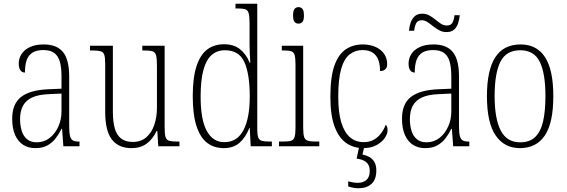

<svg xmlns="http://www.w3.org/2000/svg" viewBox="-20 -780 3022 1024"><path d="M168 10Q132 10 104.5 -7Q77 -24 61 -59Q45 -94 45 -147Q45 -226 92.5 -263Q140 -300 239 -304L308 -307V-371Q308 -419 299.5 -450Q291 -481 270 -497Q249 -513 211 -513Q175 -513 153.5 -499.5Q132 -486 122.5 -460Q113 -434 113 -393Q97 -393 88.5 -405.5Q80 -418 80 -441Q80 -469 95 -492Q110 -515 139.5 -529Q169 -543 213 -543Q283 -543 316 -502.5Q349 -462 349 -372V-107Q349 -72 353.5 -54.5Q358 -37 369 -31Q380 -25 401 -25H404V0H318L311 -93H308Q295 -66 277 -42.5Q259 -19 233 -4.5Q207 10 168 10ZM175 -21Q215 -21 244.5 -44Q274 -67 291 -104.5Q308 -142 308 -186V-281L243 -278Q185 -276 151 -260Q117 -244 102 -215Q87 -186 87 -145Q87 -110 96 -81.5Q105 -53 125 -37Q145 -21 175 -21Z M680 10Q613 10 577 -35.5Q541 -81 541 -184V-439Q541 -473 536 -488Q531 -503 515.5 -507Q500 -511 469 -511H460V-536H582V-184Q582 -132 592 -96Q602 -60 625.5 -41.5Q649 -23 688 -23Q732 -23 760.5 -48Q789 -73 803 -114.5Q817 -156 817 -205V-429Q817 -467 812.5 -484.5Q808 -502 793 -506.5Q778 -511 746 -511H739V-536H858V-101Q858 -65 863 -49Q868 -33 883 -29Q898 -25 927 -25H937V0H824L819 -81H815Q796 -40 763.5 -15Q731 10 680 10Z M1174 10Q1122 10 1085 -18Q1048 -46 1028 -107.5Q1008 -169 1008 -267Q1008 -366 1028 -427Q1048 -488 1085 -516Q1122 -544 1175 -544Q1227 -544 1260 -517.5Q1293 -491 1311 -447H1315Q1313 -471 1312 -497Q1311 -523 1311 -548V-656Q1311 -693 1306 -710Q1301 -727 1287 -731Q1273 -735 1246 -735H1236V-760H1352V-93Q1352 -62 1357 -47.5Q1362 -33 1376.5 -29Q1391 -25 1419 -25H1430V0H1317L1312 -98H1310Q1291 -49 1258.5 -19.5Q1226 10 1174 10ZM1177 -22Q1245 -22 1278.5 -86Q1312 -150 1312 -265Q1312 -385 1283.5 -448.5Q1255 -512 1180 -512Q1137 -512 1108 -486Q1079 -460 1064.5 -405.5Q1050 -351 1050 -265Q1050 -140 1083.5 -80.5Q1117 -21 1177 -22Z M1468 0V-25H1487Q1517 -25 1531.5 -29Q1546 -33 1551 -49Q1556 -65 1556 -98V-435Q1556 -470 1551.5 -486Q1547 -502 1533.5 -506.5Q1520 -511 1493 -511H1483V-536H1597V-99Q1597 -65 1602 -49.5Q1607 -34 1622 -29.5Q1637 -25 1666 -25H1683V0ZM1572 -654Q1559 -654 1551 -663Q1543 -672 1543 -698Q1543 -723 1551 -732.5Q1559 -742 1572 -742Q1585 -742 1593 -732.5Q1601 -723 1601 -698Q1601 -672 1593 -663Q1585 -654 1572 -654Z M1916 10Q1867 10 1827.5 -16.5Q1788 -43 1765 -103.5Q1742 -164 1742 -263Q1742 -371 1764 -431.5Q1786 -492 1825 -517.5Q1864 -543 1914 -543Q1955 -543 1984.5 -529Q2014 -515 2029.5 -491.5Q2045 -468 2045 -438Q2045 -425 2040 -417Q2035 -409 2027 -405Q2019 -401 2007 -401Q2007 -435 1998 -460Q1989 -485 1968 -499Q1947 -513 1913 -513Q1875 -513 1845.5 -490.5Q1816 -468 1800 -414Q1784 -360 1784 -264Q1784 -181 1800 -127.5Q1816 -74 1846.5 -48Q1877 -22 1919 -22Q1952 -22 1975 -35.5Q1998 -49 2013.5 -70.5Q2029 -92 2037 -114Q2042 -110 2044.5 -103Q2047 -96 2047 -85Q2047 -66 2032 -44Q2017 -22 1988 -6Q1959 10 1916 10ZM1892 224Q1879 224 1865 221.5Q1851 219 1837 214V187Q1851 191 1864 193Q1877 195 1888 195Q1917 195 1934.5 179.5Q1952 164 1952 131Q1952 101 1934 85.5Q1916 70 1882 66L1898 -9H1926L1913 44Q1933 48 1950 57.5Q1967 67 1977 84.5Q1987 102 1987 129Q1987 177 1961.5 200.5Q1936 224 1892 224Z M2247 10Q2211 10 2183.5 -7Q2156 -24 2140 -59Q2124 -94 2124 -147Q2124 -226 2171.5 -263Q2219 -300 2318 -304L2387 -307V-371Q2387 -419 2378.5 -450Q2370 -481 2349 -497Q2328 -513 2290 -513Q2254 -513 2232.5 -499.5Q2211 -486 2201.5 -460Q2192 -434 2192 -393Q2176 -393 2167.5 -405.5Q2159 -418 2159 -441Q2159 -469 2174 -492Q2189 -515 2218.5 -529Q2248 -543 2292 -543Q2362 -543 2395 -502.5Q2428 -462 2428 -372V-107Q2428 -72 2432.5 -54.5Q2437 -37 2448 -31Q2459 -25 2480 -25H2483V0H2397L2390 -93H2387Q2374 -66 2356 -42.5Q2338 -19 2312 -4.5Q2286 10 2247 10ZM2254 -21Q2294 -21 2323.5 -44Q2353 -67 2370 -104.5Q2387 -142 2387 -186V-281L2322 -278Q2264 -276 2230 -260Q2196 -244 2181 -215Q2166 -186 2166 -145Q2166 -110 2175 -81.5Q2184 -53 2204 -37Q2224 -21 2254 -21ZM2361 -609Q2340 -609 2322.5 -618.5Q2305 -628 2289.5 -640.5Q2274 -653 2259.5 -662.5Q2245 -672 2230 -672Q2207 -672 2199 -655Q2191 -638 2189 -616H2161Q2163 -637 2169.5 -657.5Q2176 -678 2191 -692.5Q2206 -707 2232 -707Q2253 -707 2270 -697.5Q2287 -688 2302 -675.5Q2317 -663 2331.5 -653.5Q2346 -644 2363 -644Q2386 -644 2394 -661Q2402 -678 2404 -699H2432Q2430 -677 2423.5 -656.5Q2417 -636 2402.5 -622.5Q2388 -609 2361 -609Z M2753 10Q2670 10 2623.5 -57.5Q2577 -125 2577 -267Q2577 -406 2621.5 -474.5Q2666 -543 2756 -543Q2843 -543 2887 -475Q2931 -407 2931 -267Q2931 -124 2885.5 -57Q2840 10 2753 10ZM2754 -21Q2805 -21 2834.5 -49.5Q2864 -78 2876.5 -133Q2889 -188 2889 -267Q2889 -390 2858.5 -451Q2828 -512 2755 -512Q2680 -512 2649 -451Q2618 -390 2618 -267Q2618 -147 2650.5 -84Q2683 -21 2754 -21Z"/></svg>

Font: Noto Serif Khmer Condensed ExtraLight
Style: Regular
Weight: 250
Width: 3
Designer: Danh Hong and the Monotype Design Team
Foundry: Monotype Imaging Inc.
Version: Version 2.004